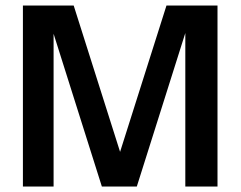

<svg xmlns="http://www.w3.org/2000/svg" viewBox="-20 -684 882 704"><path d="M176.5 -560.2 353.5 0H481.6L659.5 -562.9V0H777.5V-663.7H590.4L420.3 -127.2L250.2 -663.7H64V0H176.5Z"/></svg>

Font: Diatome Awesome Semibold
Style: Regular
Weight: 400
Designer: 15.100.17
Foundry: 15.100.17
Version: Version 1.005;Fontself Maker 3.5.8